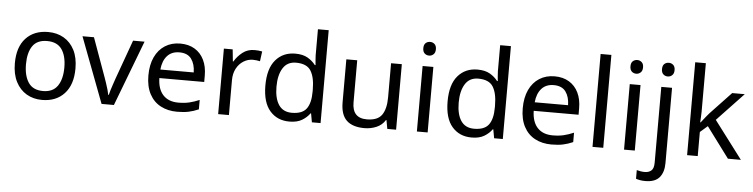

<svg xmlns="http://www.w3.org/2000/svg" viewBox="-54 -1135 6136 1565"><g transform="rotate(5 3014.0 -353.0)"><path d="M551 -362Q551 -229 483.5 -156Q416 -83 301 -83Q230 -83 174.5 -115.5Q119 -148 87 -210.5Q55 -273 55 -362Q55 -495 122 -567Q189 -639 304 -639Q377 -639 432.5 -606.5Q488 -574 519.5 -512.5Q551 -451 551 -362ZM146 -362Q146 -267 183.5 -211.5Q221 -156 303 -156Q384 -156 422 -211.5Q460 -267 460 -362Q460 -457 422 -511Q384 -565 302 -565Q220 -565 183 -511Q146 -457 146 -362Z M788 -93 585 -629H679L793 -313Q801 -291 810 -264Q819 -237 826 -212.5Q833 -188 836 -171H840Q844 -188 851.5 -213Q859 -238 868.5 -265Q878 -292 885 -313L999 -629H1093L889 -93Z M1385 -639Q1454 -639 1503.5 -609Q1553 -579 1579.5 -524.5Q1606 -470 1606 -397V-344H1239Q1241 -253 1285.5 -205.5Q1330 -158 1410 -158Q1461 -158 1500.5 -167.5Q1540 -177 1582 -195V-118Q1541 -100 1501 -91.5Q1461 -83 1406 -83Q1330 -83 1271.5 -114Q1213 -145 1180.5 -206.5Q1148 -268 1148 -357Q1148 -445 1177.5 -508Q1207 -571 1260.5 -605Q1314 -639 1385 -639ZM1384 -567Q1321 -567 1284.5 -526.5Q1248 -486 1241 -414H1514Q1513 -482 1482 -524.5Q1451 -567 1384 -567Z M1992 -639Q2007 -639 2024.5 -637.5Q2042 -636 2055 -633L2044 -552Q2031 -555 2015.5 -557Q2000 -559 1986 -559Q1945 -559 1909 -536.5Q1873 -514 1851.5 -473.5Q1830 -433 1830 -379V-93H1742V-629H1814L1824 -531H1828Q1854 -575 1895 -607Q1936 -639 1992 -639Z M2325 -83Q2225 -83 2165 -152.5Q2105 -222 2105 -360Q2105 -498 2165.5 -568.5Q2226 -639 2326 -639Q2388 -639 2427.5 -616Q2467 -593 2492 -560H2498Q2497 -573 2494.5 -598.5Q2492 -624 2492 -639V-853H2580V-93H2509L2496 -165H2492Q2468 -131 2428 -107Q2388 -83 2325 -83ZM2339 -156Q2424 -156 2458.5 -202.5Q2493 -249 2493 -343V-359Q2493 -459 2460 -512.5Q2427 -566 2338 -566Q2267 -566 2231.5 -509.5Q2196 -453 2196 -358Q2196 -262 2231.5 -209Q2267 -156 2339 -156Z M3198 -629V-93H3126L3113 -164H3109Q3083 -122 3037 -102.5Q2991 -83 2939 -83Q2842 -83 2793 -129.5Q2744 -176 2744 -278V-629H2833V-284Q2833 -156 2952 -156Q3041 -156 3075.5 -206Q3110 -256 3110 -350V-629Z M3413 -830Q3433 -830 3448.5 -816.5Q3464 -803 3464 -774Q3464 -746 3448.5 -732Q3433 -718 3413 -718Q3391 -718 3376 -732Q3361 -746 3361 -774Q3361 -803 3376 -816.5Q3391 -830 3413 -830ZM3456 -629V-93H3368V-629Z M3816 -83Q3716 -83 3656 -152.5Q3596 -222 3596 -360Q3596 -498 3656.5 -568.5Q3717 -639 3817 -639Q3879 -639 3918.5 -616Q3958 -593 3983 -560H3989Q3988 -573 3985.5 -598.5Q3983 -624 3983 -639V-853H4071V-93H4000L3987 -165H3983Q3959 -131 3919 -107Q3879 -83 3816 -83ZM3830 -156Q3915 -156 3949.5 -202.5Q3984 -249 3984 -343V-359Q3984 -459 3951 -512.5Q3918 -566 3829 -566Q3758 -566 3722.5 -509.5Q3687 -453 3687 -358Q3687 -262 3722.5 -209Q3758 -156 3830 -156Z M4448 -639Q4517 -639 4566.5 -609Q4616 -579 4642.5 -524.5Q4669 -470 4669 -397V-344H4302Q4304 -253 4348.5 -205.5Q4393 -158 4473 -158Q4524 -158 4563.5 -167.5Q4603 -177 4645 -195V-118Q4604 -100 4564 -91.5Q4524 -83 4469 -83Q4393 -83 4334.5 -114Q4276 -145 4243.5 -206.5Q4211 -268 4211 -357Q4211 -445 4240.5 -508Q4270 -571 4323.5 -605Q4377 -639 4448 -639ZM4447 -567Q4384 -567 4347.5 -526.5Q4311 -486 4304 -414H4577Q4576 -482 4545 -524.5Q4514 -567 4447 -567Z M4893 -93H4805V-853H4893Z M5108 -830Q5128 -830 5143.5 -816.5Q5159 -803 5159 -774Q5159 -746 5143.5 -732Q5128 -718 5108 -718Q5086 -718 5071 -732Q5056 -746 5056 -774Q5056 -803 5071 -816.5Q5086 -830 5108 -830ZM5151 -629V-93H5063V-629Z M5314 -774Q5314 -803 5329 -816.5Q5344 -830 5366 -830Q5386 -830 5401.5 -816.5Q5417 -803 5417 -774Q5417 -746 5401.5 -732Q5386 -718 5366 -718Q5344 -718 5329 -732Q5314 -746 5314 -774ZM5258 147Q5233 147 5214 143.5Q5195 140 5181 135V64Q5196 68 5212 71Q5228 74 5247 74Q5279 74 5300 56.5Q5321 39 5321 -10V-629H5409V-13Q5409 62 5373 104.5Q5337 147 5258 147Z M5666 -456Q5666 -440 5664.5 -414Q5663 -388 5662 -369H5666Q5672 -377 5684 -392Q5696 -407 5708.5 -422.5Q5721 -438 5730 -448L5901 -629H6004L5787 -400L6019 -93H5913L5727 -343L5666 -290V-93H5579V-853H5666Z"/></g></svg>

Font: Noto Sans Kannada UI
Style: Regular
Weight: 400
Designer: Jelle Bosma - Monotype Design Team
Foundry: Monotype Imaging Inc.
Version: Version 2.005; ttfautohint (v1.8.4.7-5d5b)